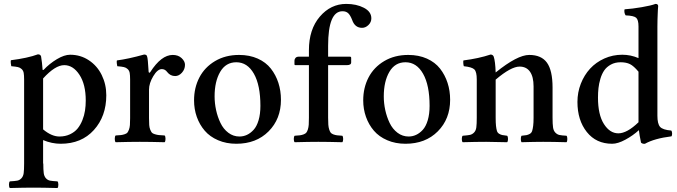

<svg xmlns="http://www.w3.org/2000/svg" viewBox="-20 -718 3429 972"><path d="M198.2 -320.8V-314.9V-63Q241.2 -26.9 280.8 -26.9Q310.5 -26.9 334.2 -38.1Q357.9 -49.3 372.6 -67.1Q387.2 -85 397 -109.4Q406.7 -133.8 410.4 -158.2Q414.1 -182.6 414.1 -209Q414.1 -291 382.1 -339.6Q350.1 -388.2 305.2 -388.2Q259.3 -388.2 198.2 -320.8ZM29.8 233.9Q25.4 229.5 25.4 217Q25.4 204.6 29.8 200.2Q55.7 198.7 67.4 196.5Q79.1 194.3 88.4 184.6Q97.7 174.8 99.9 158.4Q102.1 142.1 102.1 109.9V-314.9Q102.1 -337.4 99.9 -349.1Q97.7 -360.8 89.6 -368.4Q81.5 -376 70.6 -378.4Q59.6 -380.9 37.1 -382.8Q35.6 -387.7 34.7 -397.9Q33.7 -408.2 35.2 -413.1Q120.1 -423.8 171.9 -442.9Q185.1 -442.9 188 -432.1Q192.9 -403.3 195.8 -363.8H200.2Q230.5 -396 268.1 -418.5Q305.7 -440.9 335 -440.9Q387.7 -440.9 429.9 -412.8Q472.2 -384.8 495.1 -337.9Q518.1 -291 518.1 -235.8Q518.1 -129.4 455.3 -59.8Q392.6 9.8 287.1 9.8Q242.7 9.8 198.2 -8.8V109.9H199.2Q199.2 142.1 201.4 158.4Q203.6 174.8 212.6 184.6Q221.7 194.3 233.4 196.5Q245.1 198.7 271 200.2Q275.4 204.6 275.4 217Q275.4 229.5 271 233.9Q196.8 231.9 149.9 231.9Q102.1 231.9 29.8 233.9Z M734.4 -264.2V-120.1Q734.4 -98.6 735.4 -85.2Q736.3 -71.8 740.5 -61.8Q744.6 -51.8 748.5 -46.9Q752.4 -42 763.7 -38.6Q774.9 -35.2 784.2 -34.2Q793.5 -33.2 813.5 -32.2Q817.9 -27.8 817.9 -15.1Q817.9 -2.4 813.5 2Q737.3 0 687.5 0Q639.6 0 565.4 2Q561 -2.4 561 -15.1Q561 -27.8 565.4 -32.2Q584 -33.2 592.5 -34.2Q601.1 -35.2 611.3 -38.6Q621.6 -42 625.2 -46.9Q628.9 -51.8 632.8 -61.8Q636.7 -71.8 637.7 -85.2Q638.7 -98.6 638.7 -120.1V-314.9Q638.7 -337.4 636.5 -349.1Q634.3 -360.8 626.2 -368.4Q618.2 -376 607.2 -378.4Q596.2 -380.9 573.7 -382.8Q572.3 -387.7 571.3 -397.5Q570.3 -407.2 571.8 -412.1Q628.9 -419.4 709.5 -441.9Q723.1 -441.9 724.6 -432.1Q728.5 -425.3 732.4 -355Q732.4 -351.6 735.1 -350.1Q737.8 -348.6 740.7 -353Q796.4 -439.9 854.5 -439.9Q882.3 -439.9 899.4 -423.8Q916.5 -407.7 916.5 -390.1Q916.5 -367.2 901.1 -350.1Q885.7 -333 866.7 -333Q842.3 -333 826.7 -353Q815.9 -368.2 799.3 -368.2Q777.3 -368.2 755.9 -332.3Q734.4 -296.4 734.4 -264.2Z M962.4 -210Q962.4 -273.9 989.3 -325.7Q1016.1 -377.4 1068.6 -408.7Q1121.1 -439.9 1190.4 -439.9Q1243.2 -439.9 1284.7 -421.4Q1326.2 -402.8 1351.3 -370.6Q1376.5 -338.4 1389.4 -298.3Q1402.3 -258.3 1402.3 -212.9Q1402.3 -115.7 1339.8 -53Q1277.3 9.8 1176.3 9.8Q1125.5 9.8 1084 -8.1Q1042.5 -25.9 1016.4 -56.4Q990.2 -86.9 976.3 -126.2Q962.4 -165.5 962.4 -210ZM1176.3 -402.8Q1123 -402.8 1094.7 -354.2Q1066.4 -305.7 1066.4 -230Q1066.4 -195.3 1074 -160.6Q1081.5 -126 1096.2 -95.5Q1110.8 -64.9 1136 -45.9Q1161.1 -26.9 1192.4 -26.9Q1211.9 -26.9 1230 -35.2Q1248 -43.5 1263.9 -60.8Q1279.8 -78.1 1289.1 -109.4Q1298.3 -140.6 1298.3 -182.1Q1298.3 -286.6 1265.4 -344.7Q1232.4 -402.8 1176.3 -402.8Z M1493.7 -431.2H1543.9V-463.9Q1543.9 -569.3 1599.1 -633.8Q1654.3 -698.2 1732.9 -698.2Q1784.2 -698.2 1822 -678.7Q1859.9 -659.2 1859.9 -625Q1859.9 -605.5 1845.2 -591.3Q1830.6 -577.1 1813 -577.1Q1776.4 -577.1 1762.7 -617.2Q1753.4 -641.1 1742.7 -651.1Q1731.9 -661.1 1713.9 -661.1Q1641.1 -661.1 1641.1 -485.8V-431.2H1751Q1757.8 -431.2 1757.8 -424.8V-401.9Q1757.8 -388.2 1735.8 -388.2H1641.1V-122.1Q1641.1 -100.6 1642.1 -86.9Q1643.1 -73.2 1646.5 -62.7Q1649.9 -52.2 1653.8 -46.9Q1657.7 -41.5 1667.2 -37.8Q1676.8 -34.2 1686.3 -33Q1695.8 -31.7 1712.9 -30.8Q1717.3 -26.4 1717.3 -14.4Q1717.3 -2.4 1712.9 2Q1638.7 0 1591.8 0Q1543.9 0 1471.7 2Q1467.3 -2.4 1467.3 -14.4Q1467.3 -26.4 1471.7 -30.8Q1488.8 -31.7 1498.3 -33Q1507.8 -34.2 1517.3 -37.8Q1526.9 -41.5 1531 -46.9Q1535.2 -52.2 1538.6 -62.7Q1542 -73.2 1543 -86.9Q1543.9 -100.6 1543.9 -122.1V-388.2H1476.1Q1470.7 -388.2 1470.7 -393.1V-411.1Q1470.7 -418.5 1476.1 -424.8Q1481.4 -431.2 1493.7 -431.2Z M1818.8 -210Q1818.8 -273.9 1845.7 -325.7Q1872.6 -377.4 1925 -408.7Q1977.5 -439.9 2046.9 -439.9Q2099.6 -439.9 2141.1 -421.4Q2182.6 -402.8 2207.8 -370.6Q2232.9 -338.4 2245.8 -298.3Q2258.8 -258.3 2258.8 -212.9Q2258.8 -115.7 2196.3 -53Q2133.8 9.8 2032.7 9.8Q1981.9 9.8 1940.4 -8.1Q1898.9 -25.9 1872.8 -56.4Q1846.7 -86.9 1832.8 -126.2Q1818.8 -165.5 1818.8 -210ZM2032.7 -402.8Q1979.5 -402.8 1951.2 -354.2Q1922.9 -305.7 1922.9 -230Q1922.9 -195.3 1930.4 -160.6Q1938 -126 1952.6 -95.5Q1967.3 -64.9 1992.4 -45.9Q2017.6 -26.9 2048.8 -26.9Q2068.4 -26.9 2086.4 -35.2Q2104.5 -43.5 2120.4 -60.8Q2136.2 -78.1 2145.5 -109.4Q2154.8 -140.6 2154.8 -182.1Q2154.8 -286.6 2121.8 -344.7Q2088.9 -402.8 2032.7 -402.8Z M2777.3 -274.9V-122.1Q2777.3 -89.8 2779.8 -73Q2782.2 -56.2 2791.5 -46.6Q2800.8 -37.1 2812 -34.7Q2823.2 -32.2 2848.1 -30.8Q2852.1 -26.4 2852.1 -14.4Q2852.1 -2.4 2848.1 2Q2777.8 0 2729.5 0Q2688.5 0 2620.1 2Q2616.7 -2.4 2616.7 -14.4Q2616.7 -26.4 2620.1 -30.8Q2637.2 -32.2 2645.5 -33.9Q2653.8 -35.6 2662.4 -40.5Q2670.9 -45.4 2674.1 -55.4Q2677.2 -65.4 2679.2 -81.1Q2681.2 -96.7 2681.2 -122.1V-280.8Q2681.2 -329.1 2663.1 -355Q2645 -380.9 2610.4 -380.9Q2566.9 -380.9 2489.3 -314.9V-122.1Q2489.3 -96.2 2491 -80.8Q2492.7 -65.4 2495.6 -55.7Q2498.5 -45.9 2506.6 -41Q2514.6 -36.1 2522.5 -34.4Q2530.3 -32.7 2547.4 -30.8Q2551.8 -26.4 2551.8 -14.4Q2551.8 -2.4 2547.4 2Q2479 0 2441.4 0Q2390.6 0 2322.3 2Q2317.9 -2.4 2317.9 -14.4Q2317.9 -26.4 2322.3 -30.8Q2348.1 -32.7 2359.4 -35.2Q2370.6 -37.6 2379.9 -47.1Q2389.2 -56.6 2391.4 -73.2Q2393.6 -89.8 2393.6 -122.1V-315.9Q2393.6 -354 2381.8 -366.2Q2370.1 -378.4 2328.1 -382.8Q2326.2 -387.7 2325.4 -398.2Q2324.7 -408.7 2326.2 -412.1Q2403.3 -421.9 2463.4 -441.9Q2475.1 -441.9 2479.5 -431.2Q2487.3 -408.2 2489.3 -351.1Q2599.1 -439.9 2659.2 -439.9Q2720.7 -439.9 2749 -400.6Q2777.3 -361.3 2777.3 -274.9Z M3212.4 -99.1V-111.8V-355Q3188.5 -383.8 3169.4 -393.3Q3150.4 -402.8 3122.1 -402.8Q3093.8 -402.8 3072.5 -391.1Q3051.3 -379.4 3039.1 -361.8Q3026.9 -344.2 3019.5 -319.3Q3012.2 -294.4 3009.8 -272Q3007.3 -249.5 3007.3 -224.1Q3007.3 -137.2 3037.4 -90.1Q3067.4 -43 3110.4 -43Q3154.3 -43 3212.4 -99.1ZM3212.4 -423.8V-584Q3212.4 -618.2 3200.2 -628.4Q3188 -638.7 3147.5 -640.1Q3143.1 -645 3141.4 -654.8Q3139.6 -664.6 3142.1 -670.9Q3180.2 -673.3 3228.5 -681.6Q3276.9 -689.9 3298.3 -698.2Q3312 -698.2 3312 -687Q3312 -686 3311.5 -681.2Q3311 -676.3 3310.5 -667.2Q3310.1 -658.2 3309.6 -646.7Q3309.1 -635.3 3308.6 -618.2Q3308.1 -601.1 3308.1 -583V-131.8Q3308.1 -91.3 3321.5 -75.9Q3335 -60.5 3378.4 -57.1Q3382.3 -52.7 3382.6 -42.5Q3382.8 -32.2 3379.4 -27.8Q3293 -17.1 3245.1 9.8Q3232.4 11.2 3225.1 3.9Q3216.8 -36.1 3214.4 -59.1Q3184.6 -31.7 3146.2 -11Q3107.9 9.8 3079.1 9.8Q2998 9.8 2950.7 -49.8Q2903.3 -109.4 2903.3 -202.1Q2903.3 -250.5 2920.4 -294.2Q2937.5 -337.9 2967.3 -370.4Q2997.1 -402.8 3039.6 -421.9Q3082 -440.9 3130.4 -440.9Q3172.9 -440.9 3212.4 -423.8Z"/></svg>

Font: Common Serif Medium
Style: Regular
Weight: 500
Designer: Philipp H. Poll, Khaled Hosny
Foundry: Stefan Peev, Context Ltd.
Version: Version 1.026